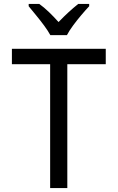

<svg xmlns="http://www.w3.org/2000/svg" viewBox="-20 -964 603 984"><path d="M237 0V-635H41V-714H522V-635H325V0ZM238 -784Q226 -806 206.5 -832.5Q187 -859 165.5 -885Q144 -911 127 -932V-944H181Q205 -927 230.5 -902.5Q256 -878 280 -851Q307 -879 331 -901Q355 -923 381 -944H437V-932Q419 -913 397 -887Q375 -861 355 -834Q335 -807 323 -784Z"/></svg>

Font: Noto Sans Mono SemiCondensed
Style: Regular
Weight: 400
Width: 4
Designer: Monotype Design Team
Foundry: Monotype Imaging Inc.
Version: Version 2.014